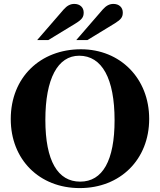

<svg xmlns="http://www.w3.org/2000/svg" viewBox="-20 -943 818 982"><path d="M566 -328C566 -122 505 -14 390 -14C276 -14 212 -119 212 -330C212 -540 275 -658 385 -658C502 -658 566 -541 566 -328ZM743 -335C743 -542 595 -691 394 -691C186 -691 35 -547 35 -334C35 -127 181 19 388 19C595 19 743 -127 743 -335ZM170 -738H227L368 -824C400 -844 408 -856 408 -879C408 -905 389 -923 360 -923C340 -923 323 -914 306 -895ZM370 -738H427L568 -824C600 -844 608 -856 608 -879C608 -905 589 -923 560 -923C540 -923 523 -914 506 -895Z"/></svg>

Font: XITS
Style: Bold
Weight: 700
Designer: MicroPress Inc., with final additions and corrections provided by Coen Hoffman, Elsevier (retired)
Version: Version 1.302